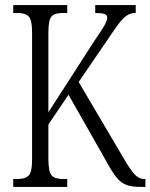

<svg xmlns="http://www.w3.org/2000/svg" viewBox="-20 -734 591 754"><path d="M32 0V-31H48Q79 -31 92.5 -44.5Q106 -58 106 -107V-607Q106 -655 93 -669Q80 -683 49 -683H32V-714H244V-683H226Q194 -683 182 -669Q170 -655 170 -605V-293L349 -571Q378 -613 389.5 -633Q401 -653 401 -665Q401 -675 390 -679Q379 -683 354 -683V-714H513V-683Q493 -683 478.5 -673.5Q464 -664 447.5 -642.5Q431 -621 407 -585L289 -412L464 -115Q490 -70 507.5 -50.5Q525 -31 547 -31H551V0H531Q498 0 477 -7.5Q456 -15 438.5 -36Q421 -57 399 -98L249 -362L170 -245V-111Q170 -60 182.5 -45.5Q195 -31 227 -31H244V0Z"/></svg>

Font: Noto Serif ExtraCondensed Light
Style: Regular
Weight: 300
Width: 2
Designer: Monotype Design Team
Foundry: Monotype Imaging Inc.
Version: Version 2.014; ttfautohint (v1.8.4.7-5d5b)